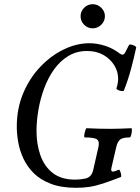

<svg xmlns="http://www.w3.org/2000/svg" viewBox="-20 -882 669 915"><path d="M343 13Q272 13 222.5 -6Q173 -25 141.5 -56Q110 -87 92 -125.5Q74 -164 67 -203.5Q60 -243 60 -278Q60 -365 90.5 -437.5Q121 -510 172 -563.5Q223 -617 284 -646.5Q345 -676 406 -676Q442 -676 480 -664Q518 -652 552 -626Q567 -615 576 -631L594 -666Q596 -671 605 -669.5Q614 -668 622 -663.5Q630 -659 629 -655Q618 -604 604 -552Q590 -500 571 -452Q570 -447 560.5 -448Q551 -449 542.5 -453Q534 -457 535 -461Q543 -486 543 -507Q543 -541 524.5 -571Q506 -601 473 -620Q440 -639 395 -639Q345 -639 305.5 -615Q266 -591 237.5 -551Q209 -511 190.5 -461Q172 -411 163 -358Q154 -305 154 -258Q154 -195 172.5 -142Q191 -89 231.5 -57.5Q272 -26 338 -26Q363 -26 386 -31Q416 -37 424 -71L449 -181Q455 -208 442.5 -217.5Q430 -227 385 -227Q380 -227 381.5 -238Q383 -249 386.5 -260Q390 -271 393 -271Q450 -268 508 -268Q539 -268 558 -269Q577 -270 606 -271Q609 -271 608.5 -260Q608 -249 605 -238Q602 -227 597 -227Q565 -227 552.5 -217Q540 -207 534 -181L511 -82Q506 -61 524 -65Q536 -69 546 -73Q549 -75 552.5 -66.5Q556 -58 557.5 -49Q559 -40 555 -38Q506 -19 471 -7.5Q436 4 406.5 8.5Q377 13 343 13ZM422 -747Q398 -747 381 -764Q364 -781 364 -805Q364 -828 381 -845Q398 -862 422 -862Q445 -862 462.5 -845Q480 -828 480 -805Q480 -781 462.5 -764Q445 -747 422 -747Z"/></svg>

Font: Junicode Two Beta Condensed Medium
Style: Italic
Weight: 500
Width: 3
Italic angle: -9°
Version: Version 1.053; ttfautohint (v1.8.4)